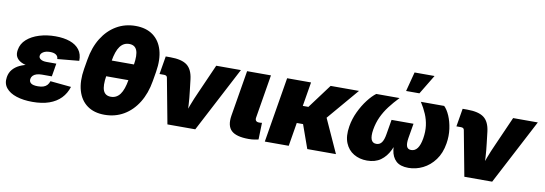

<svg xmlns="http://www.w3.org/2000/svg" viewBox="-58 -1150 4409 1552"><g transform="rotate(10 2147.0 -374.0)"><path d="M240.7 10.3Q166 10.3 109.4 -8.1Q52.7 -26.4 23.7 -62.5Q-5.4 -98.6 3.4 -151.4Q9.3 -188.5 31.5 -214.6Q53.7 -240.7 88.1 -257.1Q122.6 -273.4 166 -281Q209.5 -288.6 258.3 -288.6H372.1L360.4 -220.2H279.8Q253.9 -220.2 235.4 -214.1Q216.8 -208 206.1 -196.8Q195.3 -185.5 192.9 -169.9Q189.5 -147.9 205.6 -134.8Q221.7 -121.6 262.7 -121.6Q289.6 -121.6 308.1 -127.9Q326.7 -134.3 338.4 -147.2Q350.1 -160.2 356.4 -179.7L527.8 -163.1Q510.7 -107.9 473.1 -69.1Q435.5 -30.3 377.7 -10Q319.8 10.3 240.7 10.3ZM256.3 -261.7Q207.5 -261.7 167.2 -267.8Q127 -273.9 99.1 -287.8Q71.3 -301.8 58.6 -325.2Q45.9 -348.6 52.2 -383.8Q60.5 -435.1 100.6 -470.7Q140.6 -506.3 201.9 -525.4Q263.2 -544.4 334.5 -544.4Q402.8 -544.4 453.4 -526.6Q503.9 -508.8 531.2 -472.9Q558.6 -437 557.1 -382.3L379.4 -365.7Q379.4 -387.7 362.1 -399.9Q344.7 -412.1 313 -412.1Q279.8 -412.1 258.8 -399.7Q237.8 -387.2 235.4 -369.1Q231.9 -351.1 249.3 -339.4Q266.6 -327.6 297.4 -327.6H378.4L367.2 -261.7Z M833 11.7Q746.6 11.7 690.2 -29.3Q633.8 -70.3 611.8 -146Q589.8 -221.7 606.9 -324.7L620.1 -402.8Q637.2 -506.3 684.1 -581.8Q731 -657.2 801 -698.2Q871.1 -739.3 957.5 -739.3Q1044.4 -739.3 1100.8 -698.2Q1157.2 -657.2 1179.2 -581.8Q1201.2 -506.3 1184.1 -402.8L1170.9 -324.7Q1153.8 -221.7 1106.9 -146Q1060.1 -70.3 990 -29.3Q919.9 11.7 833 11.7ZM858.4 -140.6Q904.8 -140.6 933.6 -179.4Q962.4 -218.3 976.1 -301.3L997.1 -426.3Q1010.7 -509.3 994.6 -548.1Q978.5 -586.9 932.1 -586.9Q885.7 -586.9 856.9 -548.1Q828.1 -509.3 814.5 -426.3L793.5 -301.3Q780.3 -218.3 796.1 -179.4Q812 -140.6 858.4 -140.6ZM766.6 -297.4 789.1 -430.2H1021L998.5 -297.4Z M1348.1 0 1278.3 -372.1Q1276.9 -380.9 1270 -385.5Q1263.2 -390.1 1252 -390.1H1214.4L1239.3 -538.6H1277.8Q1371.1 -538.6 1414.8 -505.1Q1458.5 -471.7 1468.3 -392.6L1479.5 -296.9Q1486.3 -242.2 1489.5 -186.3Q1492.7 -130.4 1494.6 -67.9H1459Q1481.4 -130.4 1502.7 -186.3Q1523.9 -242.2 1548.8 -296.9L1654.3 -535.6H1856.9L1576.7 0Z M2015.1 2Q1912.6 2 1872.1 -36.4Q1831.5 -74.7 1845.2 -159.2L1907.7 -535.6H2103.5L2044.4 -177.7Q2042 -161.1 2049.8 -152.3Q2057.6 -143.6 2075.2 -143.6Q2083.5 -143.6 2089.1 -144Q2094.7 -144.5 2098.6 -145.5L2094.7 -7.8Q2082 -4.9 2061.5 -1.5Q2041 2 2015.1 2Z M2432.6 -535.6 2343.8 0H2147.5L2236.3 -535.6ZM2826.2 -535.6 2534.7 -192.9H2341.3L2358.9 -337.4H2445.8L2593.3 -535.6ZM2496.1 0 2424.3 -201.7 2603.5 -281.7 2731.4 0Z M2986.3 7.8Q2925.3 7.8 2877.7 -20.3Q2830.1 -48.3 2807.6 -103.5Q2785.2 -158.7 2798.8 -240.2Q2809.1 -302.7 2836.9 -361.3Q2864.7 -419.9 2900.1 -465.8Q2935.5 -511.7 2967.8 -535.6H3159.2Q3115.7 -490.2 3081.8 -445.6Q3047.9 -400.9 3025.6 -352.8Q3003.4 -304.7 2993.7 -247.6Q2984.9 -192.4 2995.8 -165.3Q3006.8 -138.2 3037.6 -138.2Q3065.9 -138.2 3082 -160.6Q3098.1 -183.1 3105.5 -229L3126 -350.6H3306.2L3285.6 -229Q3278.3 -183.1 3287.1 -160.6Q3295.9 -138.2 3323.7 -138.2Q3355 -138.2 3375 -165.3Q3395 -192.4 3404.3 -247.6Q3413.6 -304.7 3407.2 -353Q3400.9 -401.4 3381.8 -446Q3362.8 -490.7 3334 -535.6H3525.4Q3550.3 -511.7 3570.3 -465.8Q3590.3 -419.9 3598.6 -361.3Q3606.9 -302.7 3596.7 -240.2Q3583.5 -158.7 3542.5 -103.5Q3501.5 -48.3 3444.8 -20.3Q3388.2 7.8 3326.7 7.8Q3259.3 7.8 3225.1 -24.2Q3190.9 -56.2 3182.9 -112.8Q3174.8 -169.4 3185.1 -243.2H3210.9Q3197.3 -169.4 3170.2 -112.8Q3143.1 -56.2 3098.4 -24.2Q3053.7 7.8 2986.3 7.8ZM3201.2 -601.1 3242.7 -760.3H3406.7L3310.5 -601.1Z M3785.2 0 3715.3 -372.1Q3713.9 -380.9 3707 -385.5Q3700.2 -390.1 3689 -390.1H3651.4L3676.3 -538.6H3714.8Q3808.1 -538.6 3851.8 -505.1Q3895.5 -471.7 3905.3 -392.6L3916.5 -296.9Q3923.3 -242.2 3926.5 -186.3Q3929.7 -130.4 3931.6 -67.9H3896Q3918.5 -130.4 3939.7 -186.3Q3960.9 -242.2 3985.8 -296.9L4091.3 -535.6H4293.9L4013.7 0Z"/></g></svg>

Font: Inter 20pt Black
Style: Italic
Weight: 900
Italic angle: -9.3988°
Version: Version 4.001;git-66647c0bb